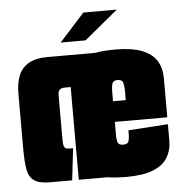

<svg xmlns="http://www.w3.org/2000/svg" viewBox="-48 -671 680 722"><g transform="rotate(-5 292.0 -310.0)"><path d="M113 0Q71 0 52 -14Q33 -28 28 -57.5Q23 -87 23 -133V-343Q23 -382 34.5 -410.5Q46 -439 72.5 -454.5Q99 -470 144 -470H371V0H221V-350H197Q189 -350 183.5 -347Q178 -344 175.5 -338Q173 -332 173 -322V-155Q173 -138 176 -130.5Q179 -123 184.5 -121.5Q190 -120 199 -120H210L196 0ZM400 5Q327 5 289.5 -11Q252 -27 238.5 -55.5Q225 -84 225 -120V-351Q225 -388 238.5 -416Q252 -444 289.5 -460Q327 -476 400 -476Q463 -476 501 -461Q539 -446 556 -418.5Q573 -391 573 -353V-275L423 -265V-325Q423 -333 420 -347Q417 -361 399 -361Q381 -361 378 -347Q375 -333 375 -325V-150Q375 -141 378 -129Q381 -117 399 -117Q417 -117 420 -129Q423 -141 423 -150V-169L573 -179V-118Q573 -81 556 -53Q539 -25 501 -10Q463 5 400 5ZM241 -205V-283H573V-205ZM198 -520 293 -625H419L292 -520Z"/></g></svg>

Font: Smooch Sans Thin Black
Style: Regular
Weight: 900
Version: Version 1.010